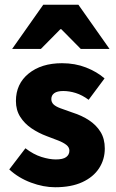

<svg xmlns="http://www.w3.org/2000/svg" viewBox="-20 -776 487 808"><path d="M212 12Q163 12 110.5 -7.5Q58 -27 19 -63L87 -152Q121 -126 154.5 -115.5Q188 -105 215 -105Q245 -105 258.5 -115Q272 -125 272 -142Q272 -156 259.5 -166Q247 -176 225.5 -184.5Q204 -193 177 -203Q142 -216 112.5 -236Q83 -256 65 -284.5Q47 -313 47 -351Q47 -423 100.5 -466.5Q154 -510 241 -510Q296 -510 342 -492Q388 -474 420 -446L353 -356Q326 -376 299 -384.5Q272 -393 246 -393Q221 -393 208.5 -384Q196 -375 196 -359Q196 -346 205 -337Q214 -328 234 -320.5Q254 -313 286 -302Q324 -290 354.5 -270Q385 -250 403 -221Q421 -192 421 -151Q421 -105 397 -68Q373 -31 326.5 -9.5Q280 12 212 12ZM31 -570 162 -756H310L441 -570H320L238 -653H234L152 -570Z"/></svg>

Font: Source Sans 3 ExtraLight ExtraBold
Style: Regular
Weight: 800
Version: Version 3.052;hotconv 1.1.0;makeotfexe 2.6.0